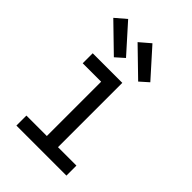

<svg xmlns="http://www.w3.org/2000/svg" viewBox="-225 -857 950 950"><g transform="rotate(45 250.0 -382.0)"><path d="M75 0V-70H218V-450H89V-520H296V-70H425V0ZM347 -580 207 -716 263 -764 392 -620ZM177 -580 37 -716 93 -764 222 -620Z"/></g></svg>

Font: Iosevka Custom
Style: Regular
Weight: 400
Monospace: yes
Designer: Belleve Invis
Foundry: Belleve Invis
Version: Version 32.5.0; ttfautohint (v1.8.4)